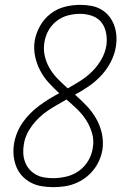

<svg xmlns="http://www.w3.org/2000/svg" viewBox="-20 -763 540 791"><path d="M199 8Q175 8 151 4Q127 0 106.5 -11Q86 -22 70.5 -39Q55 -56 46.5 -78Q38 -100 36 -124Q34 -148 38 -172Q42 -195 51 -217Q60 -239 74 -259Q88 -279 105 -296Q122 -313 141.5 -327.5Q161 -342 182 -355Q203 -368 224 -379Q201 -400 180.5 -422.5Q160 -445 145.5 -472.5Q131 -500 124.5 -531.5Q118 -563 123 -596Q129 -628 145.5 -657Q162 -686 188.5 -706.5Q215 -727 247 -735Q279 -743 310 -743Q333 -743 355.5 -739Q378 -735 397 -724Q416 -713 429.5 -696Q443 -679 450.5 -658.5Q458 -638 459.5 -615Q461 -592 457 -569Q452 -538 436.5 -508Q421 -478 398 -453Q375 -428 347 -408.5Q319 -389 289 -373Q314 -351 336.5 -327.5Q359 -304 375.5 -275.5Q392 -247 399.5 -214Q407 -181 402 -146Q398 -123 388.5 -101.5Q379 -80 364 -61.5Q349 -43 329.5 -29Q310 -15 288 -6.5Q266 2 243.5 5Q221 8 199 8ZM259 -399Q286 -414 312 -430.5Q338 -447 360 -469Q382 -491 397.5 -518Q413 -545 418 -574Q422 -599 417.5 -625Q413 -651 398.5 -670Q384 -689 360 -697.5Q336 -706 310 -706Q285 -706 260 -699.5Q235 -693 214 -677Q193 -661 180 -638Q167 -615 163 -589Q158 -560 164.5 -532Q171 -504 185.5 -480Q200 -456 219.5 -436.5Q239 -417 259 -399ZM199 -29Q226 -29 253.5 -35.5Q281 -42 304.5 -58.5Q328 -75 343 -100Q358 -125 362 -152Q368 -184 359.5 -213.5Q351 -243 335 -268Q319 -293 297.5 -313.5Q276 -334 254 -353Q235 -342 215.5 -331Q196 -320 177.5 -307.5Q159 -295 142.5 -279.5Q126 -264 112.5 -246Q99 -228 90 -208Q81 -188 78 -167Q75 -149 76 -130.5Q77 -112 83.5 -95Q90 -78 101.5 -65Q113 -52 128.5 -43.5Q144 -35 162 -32Q180 -29 199 -29Z"/></svg>

Font: Iosevka Slab XLtObl
Style: Regular
Weight: 200
Italic angle: -9°
Monospace: yes
Designer: Belleve Invis
Foundry: Belleve Invis
Version: Version 11.1.1; ttfautohint (v1.8.3)